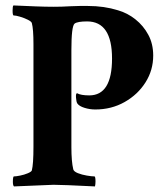

<svg xmlns="http://www.w3.org/2000/svg" viewBox="-20 -668 599 692"><path d="M30.3 3.9Q26.4 0 26.4 -12.7Q26.4 -32.2 30.3 -32.2Q38.1 -32.2 52.7 -35.2Q67.4 -38.1 80.1 -43.5Q92.8 -48.8 94.7 -53.7Q100.6 -76.2 100.6 -139.6V-508.8Q100.6 -563.5 94.7 -585Q92.8 -590.8 79.6 -597.2Q66.4 -603.5 51.8 -607.9Q37.1 -612.3 29.3 -612.3Q25.4 -612.3 25.4 -629.9Q25.4 -645.5 28.3 -648.4Q72.3 -646.5 108.4 -645Q144.5 -643.6 171.9 -643.6Q185.5 -643.6 201.7 -644Q217.8 -644.5 234.4 -645.5Q251 -646.5 266.6 -646.5Q282.2 -646.5 296.9 -646.5Q355.5 -646.5 405.3 -630.9Q439.5 -621.1 468.3 -598.1Q497.1 -575.2 514.6 -542.5Q532.2 -509.8 532.2 -467.8Q532.2 -415 504.4 -371.1Q476.6 -327.1 429.2 -300.3Q381.8 -273.4 323.2 -273.4Q303.7 -273.4 284.7 -279.3Q265.6 -285.2 258.8 -294.9Q254.9 -300.8 253.9 -316.4Q252.9 -332 257.8 -332Q271.5 -324.2 301.8 -324.2Q383.8 -324.2 383.8 -457Q383.8 -590.8 293.9 -590.8Q259.8 -590.8 249 -583Q237.3 -574.2 237.3 -487.3V-137.7Q237.3 -85.9 244.1 -57.6Q246.1 -49.8 260.7 -43.9Q275.4 -38.1 293 -35.2Q310.5 -32.2 320.3 -32.2Q324.2 -32.2 324.2 -13.7Q324.2 -3.9 322.3 3.9Q205.1 -2 172.9 -2Z"/></svg>

Font: Crimson Text
Style: Bold
Weight: 700
Designer: Sebastian Kosch
Foundry: Sebastian Kosch
Version: Version 1.100